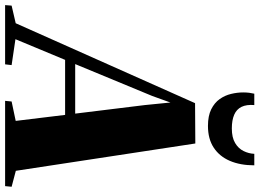

<svg xmlns="http://www.w3.org/2000/svg" viewBox="-238 -864 1016 752"><g transform="rotate(90 270.0 -488.0)"><path d="M-86 0 -84 -25.5 -15 -41.5 298 -744 456 -745 563 -42 625.5 -25.5 623 0H289L291.5 -25.5L367.5 -41.5L344 -235H128.5L47.5 -40.5L149 -25.5L146 0ZM145 -274.5H339L305.5 -547.5L295.5 -647.5L270 -576.5ZM387 -794.5Q348 -794.5 322.2 -807.2Q296.5 -820 282 -840.5Q267.5 -861 261.8 -885.2Q256 -909.5 256 -932.5Q256 -946 257.5 -957Q259 -968 261 -976H305.5Q303 -945.5 312.5 -926Q322 -906.5 343.5 -897.2Q365 -888 397 -888Q432.5 -888 454 -900.8Q475.5 -913.5 485.5 -933.8Q495.5 -954 496.5 -976H541.5Q541.5 -921 524 -880.2Q506.5 -839.5 472.2 -817Q438 -794.5 387 -794.5Z"/></g></svg>

Font: Merriweather 120pt Black
Style: Italic
Weight: 900
Italic angle: -7.8°
Version: Version 2.101